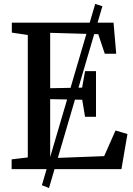

<svg xmlns="http://www.w3.org/2000/svg" viewBox="-20 -858 676 974"><path d="M192.5 81.5 463 -838 499.5 -826.5 228.5 96ZM121 -59.5V-680.5L40 -692.5V-743H556L569.5 -585.5H511.5L478.5 -684.5L234.5 -691.5V-410.5L396.5 -413.5L411.5 -497H467V-265.5H411.5L397 -352L234.5 -355V-55.5L508.5 -66L566 -196L626.5 -178L596 0H39V-49.5Z"/></svg>

Font: Merriweather 24pt Medium
Style: Regular
Weight: 500
Designer: Eben Sorkin
Foundry: Eben Sorkin
Version: Version 2.100